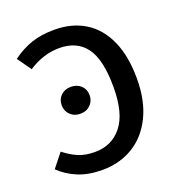

<svg xmlns="http://www.w3.org/2000/svg" viewBox="-133 -831 881 953"><g transform="rotate(-20 307.5 -354.0)"><path d="M562.1 -354.9Q562.1 -237.9 521.3 -154.9Q480.5 -71.8 409.2 -29Q337.9 13.8 246.7 13.8Q173.8 13.8 118.7 -9Q63.6 -31.8 24.6 -70.3L82.1 -142.6Q117.9 -114.4 154.6 -98.5Q191.3 -82.6 242.6 -82.6Q331.8 -82.6 385.1 -149Q438.5 -215.4 438.5 -354.9Q438.5 -500 391 -564.1Q343.6 -628.2 250.8 -628.2Q166.2 -628.2 87.2 -576.4L34.9 -649.7Q85.6 -686.7 137.9 -704.4Q190.3 -722.1 258.5 -722.1Q352.3 -722.1 420.5 -679.7Q488.7 -637.4 525.4 -554.9Q562.1 -472.3 562.1 -354.9ZM313.3 -357.4Q313.3 -326.7 292.6 -306.2Q271.8 -285.6 239 -285.6Q206.7 -285.6 186.2 -306.2Q165.6 -326.7 165.6 -357.4Q165.6 -387.7 186.2 -407.7Q206.7 -427.7 239 -427.7Q271.8 -427.7 292.6 -407.7Q313.3 -387.7 313.3 -357.4Z"/></g></svg>

Font: Fira Code Fixed Medium
Style: Regular
Weight: 500
Monospace: yes
Designer: Carrois Corporate, Edenspiekermann AG, Nikita Prokopov
Foundry: Carrois Corporate, Edenspiekermann AG, Nikita Prokopov
Version: Version 5.002